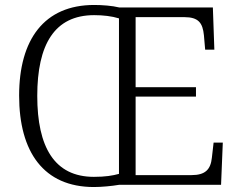

<svg xmlns="http://www.w3.org/2000/svg" viewBox="-20 -744 964 773"><path d="M358 9C389 9 431 5 460 0H870L877 -170H840L833 -109C828 -61 806 -39 751 -39H526V-355H769V-393H526V-675H722C779 -675 796 -652 801 -602L806 -544H843L837 -714H460C432 -721 391 -724 359 -724C158 -724 57 -585 57 -359C57 -132 156 9 358 9ZM358 -32C199 -32 130 -152 130 -358C130 -564 199 -683 359 -683C395 -683 430 -679 459 -670V-44C434 -37 404 -32 358 -32Z"/></svg>

Font: Noto Serif Georgian Light
Style: Regular
Weight: 300
Designer: Monotype Design Team, Akaki Razmadze
Foundry: Google LLC
Version: Version 2.003